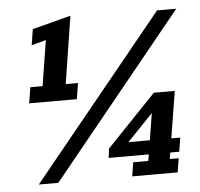

<svg xmlns="http://www.w3.org/2000/svg" viewBox="-46 -639 716 686"><g transform="rotate(-5 312.0 -295.5)"><path d="M57 -292 66 -349H110L136 -512L84 -498L93 -555L231 -591L193 -349H237L228 -292ZM66 0 541 -583H610L136 0ZM401 0 409 -50H463L467 -73H323L327 -106L504 -291H579L552 -123H584L576 -73H544L540 -50H572L564 0ZM376 -100 362 -123H475L496 -254L518 -248Z"/></g></svg>

Font: Rokkitt SemiBold
Style: Italic
Weight: 600
Italic angle: -9°
Designer: Vernon Adams
Foundry: Vernon Adams
Version: Version 3.103